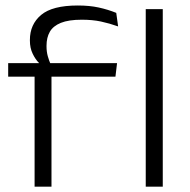

<svg xmlns="http://www.w3.org/2000/svg" viewBox="-20 -696 710 716"><path d="M270 -675.5Q314 -675.5 348.2 -668Q382.5 -660.5 413.5 -648L420.5 -597.5Q388 -609 356.2 -615.8Q324.5 -622.5 285 -622.5Q236 -622.5 207 -610.8Q178 -599 165.8 -577.5Q153.5 -556 153.5 -525.5V-523Q153.5 -503.5 158.2 -486.5Q163 -469.5 169 -456L125.5 -453.5V-461Q112 -474.5 101.8 -495.8Q91.5 -517 91.5 -544.5V-547Q91.5 -605 133.2 -640.2Q175 -675.5 270 -675.5ZM109 0V-439.5H172V0ZM10.5 -410V-460.5H134H158H416.5L410.5 -410ZM523.5 0V-662H587V0Z"/></svg>

Font: Anek Gujarati SemiExpanded Light
Style: Regular
Weight: 300
Width: 6
Designer: Mrunmayee Ghaisas (Gujarati), Yesha Goshar (Latin)
Foundry: Ek Type
Version: Version 1.003